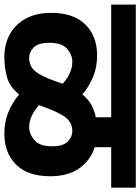

<svg xmlns="http://www.w3.org/2000/svg" viewBox="96 -758 628 859"><g transform="rotate(90 409.5 -328.0)"><path d="M0 -512V-622H819V-512H638V-438Q696 -420 732 -370Q768 -320 768 -239Q768 -139 716 -86.5Q664 -34 577 -34Q526 -34 483.5 -51Q441 -68 402 -100Q368 -58 325.5 -46Q283 -34 234 -34Q178 -34 133.5 -58Q89 -82 63 -129Q37 -176 37 -244Q37 -343 89 -396Q141 -449 228 -449Q278 -449 321 -432Q364 -415 402 -383Q425 -411 451 -424.5Q477 -438 504 -443V-512ZM462 -222 450 -189Q474 -168 498 -156.5Q522 -145 549 -145Q579 -145 606.5 -168.5Q634 -192 634 -247Q634 -297 613 -317.5Q592 -338 567 -338Q532 -338 509.5 -313.5Q487 -289 462 -222ZM171 -236Q171 -185 192 -165Q213 -145 236 -145Q261 -145 278 -154.5Q295 -164 310.5 -189.5Q326 -215 343 -263L354 -295Q331 -316 306.5 -327Q282 -338 255 -338Q225 -338 198 -315Q171 -292 171 -236Z"/></g></svg>

Font: Noto Sans Devanagari UI
Style: Bold
Weight: 700
Designer: Jelle Bosma - Monotype Design Team
Foundry: Monotype Imaging Inc.
Version: Version 2.004; ttfautohint (v1.8.4.7-5d5b)